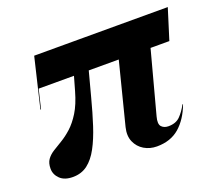

<svg xmlns="http://www.w3.org/2000/svg" viewBox="-87 -580 806 709"><g transform="rotate(-20 316.0 -225.0)"><path d="M60.5 -265 107 -460H632L594.5 -340H81L63 -265ZM89 10Q56 10 38.5 -7Q21 -24 21 -47Q21 -69 30.5 -82.5Q40 -96 56.2 -106.2Q72.5 -116.5 92.2 -128.2Q112 -140 132.5 -158.5Q153 -177 171.8 -207.2Q190.5 -237.5 204 -285L251 -450H307L252 -243Q237.5 -187.5 222.5 -141.2Q207.5 -95 189.2 -61Q171 -27 146.8 -8.5Q122.5 10 89 10ZM419 10Q391.5 10 369.2 -3.2Q347 -16.5 336.5 -40.5Q326 -64.5 334 -97L416 -420H542L455 -94.5Q447.5 -67 457.2 -56.2Q467 -45.5 484.5 -45.5Q513.5 -45.5 530 -62Q546.5 -78.5 560.5 -104.5L562 -103Q542.5 -50.5 507.8 -20.2Q473 10 419 10Z"/></g></svg>

Font: Bodoni Moda 72pt SemiBold
Style: Italic
Weight: 600
Italic angle: -13°
Designer: Owen Earl
Foundry: indestructible type
Version: Version 2.004